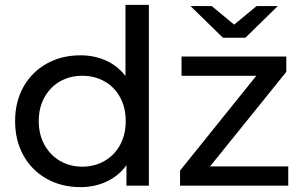

<svg xmlns="http://www.w3.org/2000/svg" viewBox="-20 -762 1251 788"><path d="M591 -742V0H499V-84Q467 -40 418 -17Q369 6 310 6Q233 6 172 -28Q111 -62 76.5 -123.5Q42 -185 42 -265Q42 -345 76.5 -406Q111 -467 172 -501Q233 -535 310 -535Q367 -535 415 -513.5Q463 -492 495 -450V-742ZM496 -265Q496 -320 473 -362.5Q450 -405 409 -428Q368 -451 318 -451Q267 -451 226.5 -428Q186 -405 162.5 -362.5Q139 -320 139 -265Q139 -210 162.5 -167.5Q186 -125 226.5 -101.5Q267 -78 318 -78Q368 -78 409 -101.5Q450 -125 473 -167.5Q496 -210 496 -265ZM1163 -79V0H719V-62L1032 -451H725V-530H1155V-467L842 -79ZM1120 -737 987 -607H895L762 -737H849L941 -661L1033 -737Z"/></svg>

Font: Idrija
Style: Regular
Weight: 500
Designer: Julieta Ulanovsky
Foundry: Julieta Ulanovsky
Version: Version 7.200